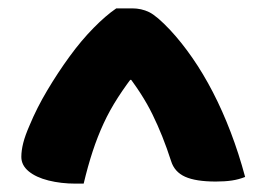

<svg xmlns="http://www.w3.org/2000/svg" viewBox="-20 -780 640 459"><path d="M258 -760Q268 -760 277.5 -760Q287 -760 296 -760Q318 -760 336.5 -751Q355 -742 387 -708Q414 -679 440 -641.5Q466 -604 489 -559.5Q512 -515 531.5 -464Q551 -413 566 -357Q551 -351 534.5 -348.5Q518 -346 496 -346Q448 -346 422.5 -357.5Q397 -369 389 -395Q379 -426 368 -453.5Q357 -481 344.5 -506.5Q332 -532 315.5 -557.5Q299 -583 277 -611L326 -589H259L308 -611Q282 -578 262 -547Q242 -516 227.5 -484.5Q213 -453 201.5 -418Q190 -383 180 -341H161Q126 -341 96 -348.5Q66 -356 48.5 -370.5Q31 -385 31 -405Q31 -420 35.5 -438Q40 -456 51 -481Q68 -522 93 -564Q118 -606 146 -644.5Q174 -683 203.5 -713Q233 -743 258 -760Z"/></svg>

Font: Recursive Casual Black
Style: Regular
Weight: 900
Version: Version 1.047